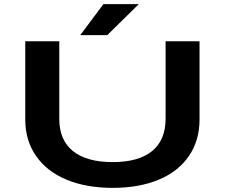

<svg xmlns="http://www.w3.org/2000/svg" viewBox="-20 -900 1090 931"><path d="M369 -729.5 481.5 -880H653L500 -729.5ZM102.5 -320V-700H267.5V-323Q267.5 -220.5 334 -167.2Q400.5 -114 526.5 -114Q652 -114 717.5 -167.5Q783 -221 783 -325V-700H947.5V-320Q947.5 -218 895.5 -142.8Q843.5 -67.5 748.5 -28.2Q653.5 11 526.5 11Q399.5 11 304 -28.2Q208.5 -67.5 155.5 -142.8Q102.5 -218 102.5 -320Z"/></svg>

Font: League Mono Extended SemiBold
Style: Regular
Weight: 600
Width: 9
Designer: Tyler Finck
Foundry: The League of Moveable Type / Tyler Finck
Version: Version 2.210